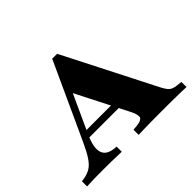

<svg xmlns="http://www.w3.org/2000/svg" viewBox="-143 -768 960 960"><g transform="rotate(-45 337.5 -287.5)"><path d="M172.6 -177.4Q144.4 -113.7 154.4 -79Q164.5 -44.4 213.7 -37.9L231.5 -36.3V0Q193.5 -1.6 161.7 -2Q129.8 -2.4 98.4 -2.4Q68.5 -2.4 41.1 -2Q13.7 -1.6 -13.7 0V-36.3L1.6 -38.7Q30.6 -43.5 50.8 -56Q71 -68.5 89.1 -96Q107.3 -123.4 129.8 -172.6L314.5 -575H349.2L596 -90.3Q605.6 -71.8 614.5 -60.9Q623.4 -50 635.1 -45.2Q646.8 -40.3 664.5 -38.7L688.7 -36.3L689.5 0Q673.4 -0.8 651.6 -1.2Q629.8 -1.6 606.5 -2Q583.1 -2.4 562.1 -2.4H550.8H542.7Q519.4 -2.4 493.5 -2.4Q467.7 -2.4 441.5 -2Q415.3 -1.6 391.9 -1.2Q368.5 -0.8 350.8 0V-36.3L376.6 -38.7Q409.7 -41.9 416.5 -56Q423.4 -70.2 403.2 -110.5L252.4 -406.5L279 -409.7ZM146.8 -165.3 163.7 -201.6H404.8L423.4 -165.3Z"/></g></svg>

Font: Playfair 9pt Black
Style: Regular
Weight: 900
Designer: Claus Eggers Sørensen
Foundry: Claus Eggers Sørensen
Version: Version 2.203